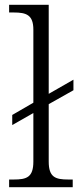

<svg xmlns="http://www.w3.org/2000/svg" viewBox="-20 -780 333 800"><path d="M18 0H283V-32H265C211 -32 183 -41 183 -107V-346L286 -404V-448L183 -389V-760H18V-728H37C90 -728 119 -718 119 -656V-352L31 -301V-259L119 -309V-107C119 -41 91 -32 37 -32H18Z"/></svg>

Font: Noto Serif Light
Style: Regular
Weight: 300
Designer: Monotype Design Team
Foundry: Monotype Imaging Inc.
Version: Version 2.013